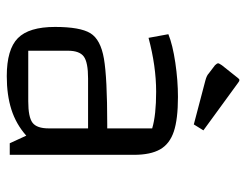

<svg xmlns="http://www.w3.org/2000/svg" viewBox="-102 -634 744 581"><g transform="rotate(90 270.5 -343.0)"><path d="M448 -376V0H413L390 -50Q355 -19 311 -5Q267 9 210 9Q129 9 95 -24.5Q61 -58 61 -137Q61 -213 80 -244Q99 -275 157 -285Q215 -295 356 -295H368V-431Q328 -443 257 -443Q180 -443 94 -420L83 -480Q115 -493 169 -501Q223 -509 273 -509Q340 -509 377.5 -496.5Q415 -484 431.5 -455Q448 -426 448 -376ZM368 -118V-237H217Q168 -237 150.5 -224Q133 -211 133 -176V-56H286Q334 -56 351 -69Q368 -82 368 -118ZM223 -592Q208 -596 202 -602L177 -621Q171 -627 171 -631Q171 -633 177 -642L216 -691Q219 -695 222 -695Q225 -695 230 -691L374 -586L356 -557Z"/></g></svg>

Font: Changa Light
Style: Regular
Weight: 300
Designer: Eduardo Rodriguez Tunni
Foundry: Eduardo Rodriguez Tunni
Version: Version 2.002; ttfautohint (v1.5) -l 8 -r 50 -G 110 -x 14 -H